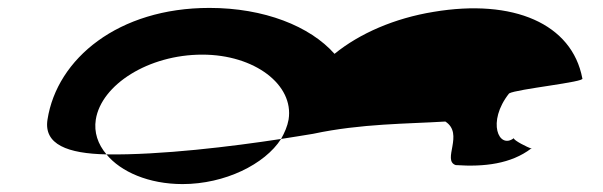

<svg xmlns="http://www.w3.org/2000/svg" viewBox="-20 -576 1523 485"><path d="M100 -274C90 -211 151 -188 249 -186C227 -212 217 -242 222 -274C236 -362 355 -438 491 -438C623 -438 723 -362 709 -274C706 -257 699 -241 690 -225C721 -230 748 -234 771 -238C893 -264 1009 -263 1105 -269C1153 -238 1096 -171 1131 -159C1203 -154 1271 -162 1322 -201C1314 -203 1276 -222 1278 -227C1240 -198 1209 -268 1266 -340C1284 -351 1461 -369 1451 -378C1425 -516 1277 -580 1075 -546C977 -530 889 -492 825 -440C763 -510 647 -556 509 -556C279 -556 124 -428 100 -274ZM249 -186C285 -142 356 -111 441 -111C548 -111 649 -161 690 -225C566 -206 387 -184 249 -186ZM1278 -227V-228ZM1323 -202 1322 -201C1324 -201 1324 -201 1323 -200Z"/></svg>

Font: Ampere
Style: SCSuExtIta
Weight: 400
Version: Version 1